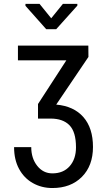

<svg xmlns="http://www.w3.org/2000/svg" viewBox="-20 -759 550 972"><path d="M315.9 -453.6 172.4 -232.4V-158.7H235.8C277.8 -158.7 309.8 -147.4 331.8 -124.8C353.8 -102.1 364.7 -64.9 364.7 -13.2C364.7 26.2 354.1 58 332.8 82.3C311.4 106.5 282.2 118.7 245.1 118.7C214.2 118.7 188.6 106 168.5 80.6C148.3 55.2 138.2 23.6 138.2 -14.2H51.3C51.3 28.2 59.7 64.9 76.4 95.9C93.2 127 116.4 151 146 167.7C175.6 184.5 208.7 192.9 245.1 192.9C307.3 192.9 357.1 174.1 394.5 136.5C432 98.9 450.7 48.3 450.7 -15.1C450.7 -78.9 434.5 -129.3 402.1 -166.3C369.7 -203.2 323.9 -224.3 264.6 -229.5L427.7 -470.7L427.2 -528.3H70.8V-453.6ZM239.3 -666.5 180.2 -739.3H108.9V-729.5L213.9 -611.3H264.6L371.6 -730.5V-739.3H298.3Z"/></svg>

Font: Roboto Condensed
Style: Regular
Weight: 400
Designer: Google
Version: Version 2.134; 2016